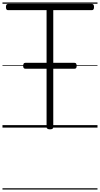

<svg xmlns="http://www.w3.org/2000/svg" viewBox="-20 -1030 807 1550"><path d="M383 14Q356 14 356 -5V-948H44Q37 -948 32.5 -953.5Q28 -959 28 -973Q28 -987 32.5 -992.5Q37 -998 44 -998H722Q730 -998 734.5 -992.5Q739 -987 739 -973Q739 -960 734.5 -954Q730 -948 722 -948H410V-5Q410 5 404 9.5Q398 14 383 14ZM186 -475Q175 -475 171 -481.5Q167 -488 167 -497Q167 -509 171 -516Q175 -523 186 -523H580Q591 -523 595 -516Q599 -509 599 -497Q599 -488 595 -481.5Q591 -475 580 -475ZM0 490H767V500H0ZM0 -20H767V0H0ZM0 -505H767V-500H0ZM0 -1010H767V-1000H0Z"/></svg>

Font: Playwrite ES Guides
Style: Regular
Weight: 400
Designer: Veronika Burian, José Scaglione
Foundry: TypeTogether
Version: Version 1.003